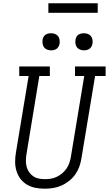

<svg xmlns="http://www.w3.org/2000/svg" viewBox="-20 -1139 662 1167"><path d="M251 8Q222 8 194.5 2.5Q167 -3 143.5 -17Q120 -31 104 -52.5Q88 -74 80 -100.5Q72 -127 72 -155.5Q72 -184 77 -213L154 -677H97V-735H283V-677H219L141 -203Q138 -184 137.5 -164.5Q137 -145 141.5 -127Q146 -109 156 -94Q166 -79 181 -68.5Q196 -58 214.5 -54Q233 -50 252 -50Q271 -50 289.5 -53Q308 -56 325.5 -64.5Q343 -73 358.5 -86Q374 -99 385 -115.5Q396 -132 402 -150Q408 -168 411 -187L492 -677H436V-735H622V-677H558L475 -177Q471 -151 462 -126Q453 -101 437.5 -79Q422 -57 400 -39.5Q378 -22 353 -11Q328 0 302 4Q276 8 251 8ZM490 -833Q478 -833 466.5 -837.5Q455 -842 448 -851Q441 -860 439 -872.5Q437 -885 439 -898Q440 -906 444.5 -914.5Q449 -923 456.5 -928Q464 -933 473 -935Q482 -937 490 -937Q503 -937 514.5 -932.5Q526 -928 533 -919Q540 -910 542 -897.5Q544 -885 542 -872Q540 -864 535.5 -855.5Q531 -847 523.5 -842Q516 -837 507.5 -835Q499 -833 490 -833ZM290 -833Q278 -833 266.5 -837.5Q255 -842 248 -851Q241 -860 239 -872.5Q237 -885 239 -898Q240 -906 244.5 -914.5Q249 -923 256.5 -928Q264 -933 273 -935Q282 -937 290 -937Q303 -937 314.5 -932.5Q326 -928 333 -919Q340 -910 342 -897.5Q344 -885 342 -872Q340 -864 335.5 -855.5Q331 -847 323.5 -842Q316 -837 307.5 -835Q299 -833 290 -833ZM274 -1061V-1119H574V-1061Z"/></svg>

Font: Iosevka Slab LtExObl
Style: Regular
Weight: 300
Width: 7
Italic angle: -9°
Monospace: yes
Designer: Belleve Invis
Foundry: Belleve Invis
Version: Version 11.1.0; ttfautohint (v1.8.3)